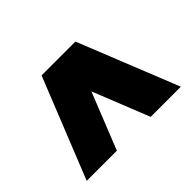

<svg xmlns="http://www.w3.org/2000/svg" viewBox="-141 -611 721 721"><g transform="rotate(45 220.0 -250.0)"><path d="M20 -339.8 419.9 -500V-339.8L194.8 -250L419.9 -160.2V0L20 -160.2Z"/></g></svg>

Font: Fivo Sans Heavy
Style: Regular
Weight: 900
Designer: Alexander Slobzheninov
Foundry: Alexander Slobzheninov
Version: 1.0